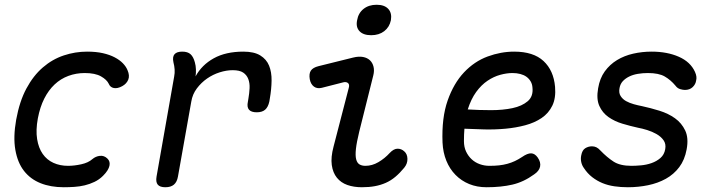

<svg xmlns="http://www.w3.org/2000/svg" viewBox="-20 -777 3040 807"><path d="M48 -274Q62 -351 91 -405Q120 -459 160 -493.5Q200 -528 248 -544Q296 -560 346 -560Q384 -560 412.5 -553.5Q441 -547 462 -536Q483 -525 496.5 -511Q510 -497 516 -482Q526 -459 519 -442Q512 -425 494 -415Q474 -404 458.5 -407Q443 -410 437 -425Q429 -442 404.5 -456Q380 -470 336 -470Q300 -470 267.5 -458Q235 -446 209.5 -422Q184 -398 166 -362.5Q148 -327 139 -279Q130 -230 136 -192.5Q142 -155 159.5 -130Q177 -105 204.5 -92.5Q232 -80 266 -80Q292 -80 321.5 -86.5Q351 -93 368 -108Q382 -120 400 -122Q418 -124 432 -110Q438 -104 440 -96.5Q442 -89 440 -80Q438 -71 431.5 -60.5Q425 -50 413 -38Q397 -22 377 -12.5Q357 -3 336 2Q315 7 292.5 8.5Q270 10 248 10Q193 10 150.5 -7Q108 -24 81 -58.5Q54 -93 44.5 -147Q35 -201 48 -274Z M675 10Q652 10 643 -1Q634 -12 638 -35L712 -455Q715 -470 714 -485Q713 -500 709 -515Q704 -538 713.5 -549Q723 -560 746 -560Q769 -560 781 -549Q793 -538 799 -515Q803 -501 803.5 -485.5Q804 -470 802 -456Q828 -504 878.5 -532Q929 -560 1003 -560Q1048 -560 1074 -544Q1100 -528 1111 -501Q1122 -474 1121.5 -438Q1121 -402 1114 -362L1112 -350Q1107 -327 1094.5 -316Q1082 -305 1059 -305Q1036 -305 1026.5 -316Q1017 -327 1022 -350L1024 -362Q1028 -385 1029 -406.5Q1030 -428 1023.5 -445Q1017 -462 1002 -472Q987 -482 958 -482Q932 -482 903.5 -473Q875 -464 850.5 -447Q826 -430 807.5 -405.5Q789 -381 784 -350L728 -35Q724 -12 711 -1Q698 10 675 10Z M1333 -408Q1313 -403 1299.5 -413Q1286 -423 1282 -444Q1278 -467 1286.5 -480Q1295 -493 1319 -499L1464 -535Q1488 -541 1506 -537.5Q1524 -534 1535 -523.5Q1546 -513 1550 -496.5Q1554 -480 1549 -460L1490 -224Q1479 -179 1476 -151Q1473 -123 1477 -107.5Q1481 -92 1491 -86Q1501 -80 1516 -80Q1544 -80 1570.5 -95.5Q1597 -111 1618 -134Q1635 -152 1651 -152Q1667 -152 1679 -141Q1692 -130 1692.5 -109.5Q1693 -89 1679 -72Q1661 -50 1642 -34Q1623 -18 1601.5 -8.5Q1580 1 1555.5 5.5Q1531 10 1501 10Q1467 10 1440 0.5Q1413 -9 1396 -30Q1379 -51 1374.5 -83.5Q1370 -116 1382 -161L1446 -408Q1450 -422 1442.5 -428Q1435 -434 1423 -431ZM1540 -629Q1507 -629 1491 -646Q1475 -663 1481 -692Q1486 -722 1508 -739.5Q1530 -757 1563 -757Q1596 -757 1612 -739.5Q1628 -722 1623 -692Q1617 -663 1595 -646Q1573 -629 1540 -629Z M2240 -115Q2254 -95 2250 -76.5Q2246 -58 2225 -44Q2181 -12 2133.5 -1Q2086 10 2025 10Q1985 10 1952 -3.5Q1919 -17 1894.5 -42Q1870 -67 1856 -101.5Q1842 -136 1840 -178Q1836 -282 1861.5 -354.5Q1887 -427 1930.5 -473Q1974 -519 2029.5 -539.5Q2085 -560 2141 -560Q2222 -560 2264.5 -520.5Q2307 -481 2313 -412Q2317 -365 2301.5 -333Q2286 -301 2256.5 -281Q2227 -261 2187.5 -250.5Q2148 -240 2104.5 -236Q2061 -232 2016.5 -233Q1972 -234 1932 -236Q1931 -224 1930.5 -211Q1930 -198 1930 -184Q1930 -159 1939 -140Q1948 -121 1962.5 -107.5Q1977 -94 1996.5 -87Q2016 -80 2037 -80Q2060 -80 2078 -82Q2096 -84 2112.5 -88.5Q2129 -93 2144 -100Q2159 -107 2174 -117Q2197 -133 2212.5 -132.5Q2228 -132 2240 -115ZM1946 -317Q1994 -314 2044 -314Q2094 -314 2134 -322.5Q2174 -331 2198 -351.5Q2222 -372 2218 -409Q2217 -424 2210 -435.5Q2203 -447 2192.5 -454.5Q2182 -462 2167 -466Q2152 -470 2134 -470Q2110 -470 2082.5 -462.5Q2055 -455 2029 -437.5Q2003 -420 1981.5 -390.5Q1960 -361 1946 -317Z M2619 10Q2589 10 2562 6Q2535 2 2512 -7.5Q2489 -17 2469 -32.5Q2449 -48 2434 -71Q2426 -82 2423 -96Q2420 -110 2423 -124Q2427 -146 2440 -154Q2453 -162 2468 -162Q2478 -162 2486.5 -158Q2495 -154 2504 -144Q2531 -116 2558.5 -98Q2586 -80 2634 -80Q2651 -80 2674 -82Q2697 -84 2718.5 -91.5Q2740 -99 2756 -113Q2772 -127 2776 -150Q2780 -172 2769 -187.5Q2758 -203 2739.5 -213.5Q2721 -224 2700 -230.5Q2679 -237 2662 -240Q2630 -247 2596.5 -257Q2563 -267 2537.5 -285Q2512 -303 2499 -332Q2486 -361 2494 -406Q2501 -448 2522 -477Q2543 -506 2573.5 -524.5Q2604 -543 2641.5 -551.5Q2679 -560 2719 -560Q2784 -560 2833 -538.5Q2882 -517 2901 -475Q2906 -464 2907 -455Q2908 -446 2906 -439Q2904 -423 2891.5 -411Q2879 -399 2859 -399Q2850 -399 2838.5 -402.5Q2827 -406 2819 -417Q2799 -441 2774 -455.5Q2749 -470 2703 -470Q2681 -470 2660.5 -466.5Q2640 -463 2624 -455Q2608 -447 2597.5 -435.5Q2587 -424 2584 -407Q2580 -387 2588.5 -373.5Q2597 -360 2611.5 -352Q2626 -344 2644 -339Q2662 -334 2678 -331Q2715 -323 2752 -311.5Q2789 -300 2817 -280Q2845 -260 2860 -228.5Q2875 -197 2866 -149Q2858 -105 2835 -74.5Q2812 -44 2778.5 -25.5Q2745 -7 2704 1.5Q2663 10 2619 10Z"/></svg>

Font: Maple Mono NL
Style: Italic
Weight: 400
Italic angle: -10°
Monospace: yes
Designer: subframe7536
Version: Version 7.000